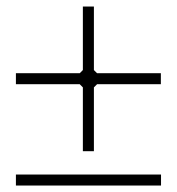

<svg xmlns="http://www.w3.org/2000/svg" viewBox="-20 -575 548 595"><path d="M478.5 -348.1V-314H280.8L271 -304.2V-106.4H236.8V-304.2L227.1 -314H29.3V-348.1H227.1L236.8 -357.9V-554.7H271V-357.9L280.8 -348.1ZM479 -34.2V0H29.3V-34.2Z"/></svg>

Font: Happy Times at the IKOB
Style: Regular
Weight: 400
Designer: Lucas Le Bihan
Foundry: Lucas Le Bihan
Version: Version 1.000;PS 1.0;hotconv 1.0.88;makeotf.lib2.5.647800